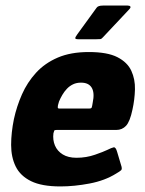

<svg xmlns="http://www.w3.org/2000/svg" viewBox="-20 -665 520 690"><path d="M30 -237Q40 -283 59 -326Q78 -369 109.5 -403.5Q141 -438 187.5 -458Q234 -478 299 -478Q366 -478 402 -459.5Q438 -441 452 -410.5Q466 -380 465 -343.5Q464 -307 456 -271Q447 -228 433 -213Q419 -198 398 -198H183Q176 -198 175 -195.5Q174 -193 172 -186Q169 -162 177.5 -142Q186 -122 205.5 -110Q225 -98 255 -98Q290 -98 321.5 -109Q353 -120 365 -126Q381 -134 388.5 -135.5Q396 -137 401 -119L415 -72Q420 -58 415.5 -53.5Q411 -49 397 -41Q357 -16 302 -5.5Q247 5 197 5Q130 5 91.5 -14Q53 -33 36.5 -66.5Q20 -100 20 -144Q20 -188 30 -237ZM313 -295Q317 -314 316 -327.5Q315 -341 309.5 -350Q304 -359 294.5 -363.5Q285 -368 271 -368Q255 -368 242.5 -362Q230 -356 220.5 -346Q211 -336 204 -324Q197 -312 192 -300Q187 -284 187.5 -279.5Q188 -275 192 -275Q219 -275 246.5 -275Q274 -275 301 -275Q308 -275 309.5 -278.5Q311 -282 313 -295ZM261 -524Q251 -524 250.5 -527.5Q250 -531 258 -542L327 -637Q332 -645 350 -645H439Q446 -645 448.5 -641.5Q451 -638 443 -630L350 -531Q345 -525 340.5 -524.5Q336 -524 327 -524Z"/></svg>

Font: Glory ExtraBold
Style: Italic
Weight: 800
Italic angle: -12°
Version: Version 1.011